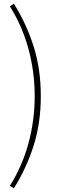

<svg xmlns="http://www.w3.org/2000/svg" viewBox="-20 -824 339 1035"><path d="M55 191 33 178Q99 74 133 -50Q167 -174 167 -306Q167 -438 133 -562Q99 -686 33 -790L55 -804Q123 -695 161.5 -573Q200 -451 200 -306Q200 -161 161.5 -39.5Q123 82 55 191Z"/></svg>

Font: Shanggu Sans SC VF
Style: Regular
Weight: 250
Designer: GuiWonder
Version: Version 1.021